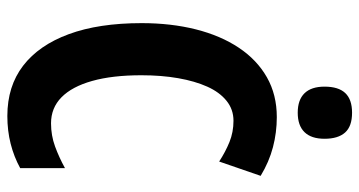

<svg xmlns="http://www.w3.org/2000/svg" viewBox="-248 -721 979 523"><g transform="rotate(90 241.5 -459.5)"><path d="M309 -606Q278 -606 254.5 -587Q231 -568 216 -534.5Q201 -501 193 -455.5Q185 -410 185 -355Q185 -276 200.5 -221Q216 -166 245 -137.5Q274 -109 316 -109Q349 -109 379 -120Q409 -131 438 -147V-25Q407 -8 371.5 1Q336 10 296 10Q215 10 159 -33Q103 -76 73 -157.5Q43 -239 43 -356Q43 -436 60 -503.5Q77 -571 110 -620.5Q143 -670 190.5 -697Q238 -724 299 -724Q341 -724 381 -713.5Q421 -703 459 -680L420 -567Q394 -584 367 -595Q340 -606 309 -606ZM287 -929Q324 -929 341 -910Q358 -891 358 -854Q358 -818 340 -799.5Q322 -781 287 -781Q252 -781 234 -799.5Q216 -818 216 -854Q216 -892 233.5 -910.5Q251 -929 287 -929Z"/></g></svg>

Font: Noto Sans Khmer ExtraCondensed
Style: Bold
Weight: 700
Width: 2
Designer: Danh Hong and the Monotype Design Team
Foundry: Monotype Imaging Inc.
Version: Version 2.004